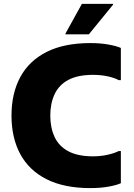

<svg xmlns="http://www.w3.org/2000/svg" viewBox="-20 -953 688 985"><path d="M39 -360Q39 -474 84 -557.5Q129 -641 219 -686.5Q309 -732 444 -732Q495 -732 536.5 -724.5Q578 -717 600 -707V-542H589Q567 -554 532 -561.5Q497 -569 457 -569Q379 -569 330.5 -543Q282 -517 260 -469.5Q238 -422 238 -360Q238 -298 260 -250.5Q282 -203 330.5 -177Q379 -151 457 -151Q497 -151 532 -159Q567 -167 589 -178H600V-13Q578 -3 536.5 4.5Q495 12 444 12Q309 12 219 -33.5Q129 -79 84 -162.5Q39 -246 39 -360ZM316 -777V-781L400 -933H560V-929L436 -777Z"/></svg>

Font: Kufam ExtraBold
Style: Regular
Weight: 800
Designer: Wael Morcos, Artur Schmal
Foundry: Original Type
Version: Version 1.300; ttfautohint (v1.8.3)